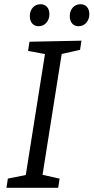

<svg xmlns="http://www.w3.org/2000/svg" viewBox="-20 -891 444 911"><path d="M359.8 -654.5 262.2 -632.5 274.5 -646.5 179.9 -49.2 173.2 -63.5 262.8 -43.5 256.1 0H10.6L17.3 -43.5L114.6 -63.2L100.5 -49.2L195.2 -646.2L205.9 -632.2L113.2 -649.5L119.9 -693L366.5 -698ZM163.3 -766.6Q143.9 -766.6 132.7 -779.8Q121.5 -793 121.5 -814.4Q121.5 -839.2 135.7 -855Q149.9 -870.9 172.3 -870.9Q191.7 -870.9 203.1 -858.2Q214.4 -845.5 214.4 -823.8Q214.4 -799.4 199.9 -783Q185.4 -766.6 163.3 -766.6ZM352.8 -766.6Q333.4 -766.6 322.2 -779.8Q311 -793 311 -814.4Q311 -839.2 325.2 -855Q339.4 -870.9 361.8 -870.9Q381.2 -870.9 392.5 -858.2Q403.9 -845.5 403.9 -823.8Q403.9 -799.4 389.4 -783Q374.8 -766.6 352.8 -766.6Z"/></svg>

Font: Bitter Thin
Style: Italic
Weight: 100
Italic angle: -9°
Designer: Sol Matas, and Bitter project Authors
Foundry: Sol Matas
Version: Version 2.002